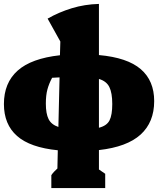

<svg xmlns="http://www.w3.org/2000/svg" viewBox="-23 -772 807 980"><path d="M239 188V122Q245 113 253 104.5Q261 96 270 88L272 -5Q131 -19 64 -78Q-3 -137 -3 -241Q-3 -349 67 -411.5Q137 -474 283 -490L285 -560L220 -677Q278 -710 343.5 -730Q409 -750 482 -752V-491Q627 -478 695.5 -419Q764 -360 764 -256Q764 -148 694.5 -85Q625 -22 482 -6V93L514 115V188ZM211 -243Q211 -192 225 -164Q239 -136 275 -124L281 -377Q260 -376 243 -375Q227 -345 219 -315.5Q211 -286 211 -243ZM550 -241Q550 -298 535 -328Q520 -358 482 -369V-120Q522 -130 536 -157.5Q550 -185 550 -241Z"/></svg>

Font: Piazzolla Black
Style: Regular
Weight: 900
Designer: Juan Pablo del Peral
Foundry: Huerta Tipografica
Version: Version 1.330